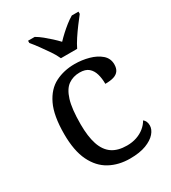

<svg xmlns="http://www.w3.org/2000/svg" viewBox="-188 -864 869 973"><g transform="rotate(-30 246.0 -378.0)"><path d="M283 10Q217 10 165.5 -18Q114 -46 84.5 -106.5Q55 -167 55 -265Q55 -372 84.5 -433.5Q114 -495 164.5 -520.5Q215 -546 278 -546Q320 -546 360 -535Q400 -524 426 -501.5Q452 -479 452 -444Q452 -421 442 -407Q432 -393 412.5 -387Q393 -381 363 -381Q363 -413 355.5 -439Q348 -465 330 -480.5Q312 -496 278 -496Q240 -496 211.5 -476Q183 -456 167.5 -406Q152 -356 152 -266Q152 -195 167.5 -148Q183 -101 216 -78Q249 -55 303 -55Q334 -55 360 -64Q386 -73 405.5 -89Q425 -105 436 -125Q444 -119 448.5 -109.5Q453 -100 453 -86Q453 -63 434 -41Q415 -19 377.5 -4.5Q340 10 283 10ZM233 -606Q223 -629 205 -655.5Q187 -682 168 -708Q149 -734 133 -753V-766H172Q191 -755 210 -739.5Q229 -724 247 -707.5Q265 -691 280 -675Q295 -691 313 -707.5Q331 -724 350.5 -739.5Q370 -755 389 -766H428V-753Q413 -734 393.5 -708Q374 -682 356.5 -655.5Q339 -629 328 -606Z"/></g></svg>

Font: Noto Serif Khmer
Style: Regular
Weight: 400
Designer: Danh Hong and the Monotype Design Team
Foundry: Monotype Imaging Inc.
Version: Version 2.003